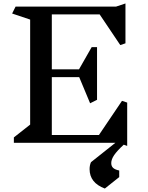

<svg xmlns="http://www.w3.org/2000/svg" viewBox="-20 -824 854 1108"><path d="M694 11Q655 47 638.5 71.5Q622 96 622 117Q622 135 633 145Q644 155 668 160V198L585 264Q497 231 497 152Q497 130 505 112L646 0H60V-31L154 -105V-711L50 -746L70 -786H650L704 -804V-574L674 -564L555 -741H279V-424H436L509 -552H540V-248L500 -228L437 -379H279V-45H551L684 -242L714 -232V18Z"/></svg>

Font: Inknut
Style: Antiqua
Weight: 400
Designer: Claus Eggers Srensen
Foundry: Claus Eggers Srensen
Version: Version 1.000; ttfautohint (v1.2) -l 7 -r 28 -G 50 -x 13 -D 